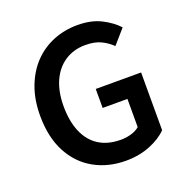

<svg xmlns="http://www.w3.org/2000/svg" viewBox="-123 -779 873 903"><g transform="rotate(-20 314.0 -327.0)"><path d="M357 12Q269 12 199 -27Q129 -66 89 -141.5Q49 -217 49 -325Q49 -405 73 -468.5Q97 -532 139 -576Q181 -620 237.5 -643Q294 -666 359 -666Q428 -666 477 -641Q526 -616 556 -583L494 -512Q469 -536 438.5 -550.5Q408 -565 362 -565Q304 -565 260 -536.5Q216 -508 192 -455Q168 -402 168 -329Q168 -254 191 -200Q214 -146 258.5 -117.5Q303 -89 368 -89Q396 -89 421 -96.5Q446 -104 462 -118V-259H338V-354H565V-65Q533 -32 478.5 -10Q424 12 357 12Z"/></g></svg>

Font: Mada SemiBold
Style: Regular
Weight: 600
Designer: Khaled Hosny
Version: Version 1.5